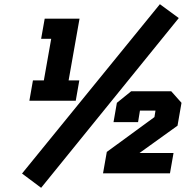

<svg xmlns="http://www.w3.org/2000/svg" viewBox="-20 -826 897 915"><path d="M176 69 85 1 742 -806 832 -740ZM120 -346 137 -443H189L224 -641H176L193 -737H359L307 -443H358L341 -346ZM471 0 489 -102 716 -268 721 -299H647L638 -244H521L537 -336L605 -391H796L845 -336L826 -227L645 -97H807L790 0Z"/></svg>

Font: Tomorrow
Style: Bold Italic
Weight: 700
Italic angle: -10°
Designer: Tony de Marco, Monica Rizzolli
Foundry: Just in Type
Version: Version 2.002